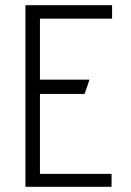

<svg xmlns="http://www.w3.org/2000/svg" viewBox="-20 -720 505 740"><path d="M410 0V-50H134V-358H306L325 -413H134V-648H412V-700H78V0Z"/></svg>

Font: Advent Pro
Style: Regular
Weight: 400
Designer: Andreas Kalpakidis
Foundry: Andreas Kalpakidis
Version: Version 2.002 2008